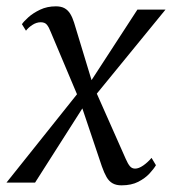

<svg xmlns="http://www.w3.org/2000/svg" viewBox="-32 -562 530 591"><path d="M342 8.5Q325.5 8.5 314.5 2.2Q303.5 -4 296 -17Q288.5 -30 281.5 -50L213 -253.5L238.5 -255L76 0H-12L223.5 -295L215.5 -247L124 -464Q118.5 -478.5 112.2 -486Q106 -493.5 93.5 -493.5Q80 -493.5 67.2 -485Q54.5 -476.5 48 -467.5L35.5 -487.5Q41 -496 55.5 -509Q70 -522 91.5 -532.2Q113 -542.5 140 -542.5Q156 -542.5 166.5 -536.8Q177 -531 184 -519.8Q191 -508.5 196 -492.5L257.5 -290L232 -288L391 -532.5H477.5L247 -250.5L255.5 -297.5L355 -73Q361.5 -58 367.8 -50.5Q374 -43 384 -43Q395 -43 408.8 -52.5Q422.5 -62 434.5 -76L448 -53.5Q442 -43 428.5 -28.2Q415 -13.5 393.8 -2.5Q372.5 8.5 342 8.5Z"/></svg>

Font: Merriweather 72pt Light
Style: Italic
Weight: 300
Italic angle: -7.8°
Version: Version 2.101